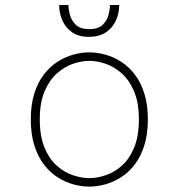

<svg xmlns="http://www.w3.org/2000/svg" viewBox="-20 -716 690 748"><path d="M328 11Q297.5 11 265.8 2.2Q234 -6.5 204.2 -25.5Q174.5 -44.5 151 -75.2Q127.5 -106 113.8 -149.5Q100 -193 100 -251Q100 -308.5 113.8 -352Q127.5 -395.5 151 -426Q174.5 -456.5 204.2 -475.5Q234 -494.5 265.8 -503.2Q297.5 -512 328 -512Q358.5 -512 390.2 -503.2Q422 -494.5 451.8 -475.5Q481.5 -456.5 505 -426Q528.5 -395.5 542.2 -352Q556 -308.5 556 -251Q556 -193 542.2 -149.5Q528.5 -106 505 -75.2Q481.5 -44.5 451.8 -25.5Q422 -6.5 390.2 2.2Q358.5 11 328 11ZM328 -22Q357 -22 390.2 -32.8Q423.5 -43.5 453.2 -69.2Q483 -95 502 -139.5Q521 -184 521 -251Q521 -317 502 -361Q483 -405 453.2 -431Q423.5 -457 390.2 -468Q357 -479 328 -479Q299 -479 265.8 -468Q232.5 -457 202.8 -431Q173 -405 154 -361Q135 -317 135 -251Q135 -184 154 -139.5Q173 -95 202.8 -69.2Q232.5 -43.5 265.8 -32.8Q299 -22 328 -22ZM326.5 -572.5Q286 -572.5 260.5 -590.5Q235 -608.5 222.8 -637Q210.5 -665.5 210.5 -696.5H246.5Q246.5 -681 252.2 -658.8Q258 -636.5 275.2 -619.5Q292.5 -602.5 327.5 -602.5Q363 -602.5 380.2 -619.5Q397.5 -636.5 403 -658.8Q408.5 -681 408.5 -696.5H444.5Q444.5 -665.5 432 -637Q419.5 -608.5 393.2 -590.5Q367 -572.5 326.5 -572.5Z"/></svg>

Font: Trispace Thin
Style: Regular
Weight: 100
Designer: Tyler Finck
Foundry: Etcetera Type Company
Version: Version 1.210